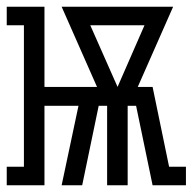

<svg xmlns="http://www.w3.org/2000/svg" viewBox="-36 -550 572 570"><path d="M-16 0V-55H35V-475H-16V-530H96V-292H252L147 -530H478L373 -292H417L466 -55H516V0H417L368 -236H343V0H282V-236H257L208 0H147L197 -236H96V0ZM313 -292 393 -475H232Z"/></svg>

Font: Iosevka Slab Light
Style: Regular
Weight: 300
Monospace: yes
Designer: Belleve Invis
Foundry: Belleve Invis
Version: Version 11.1.0; ttfautohint (v1.8.3)